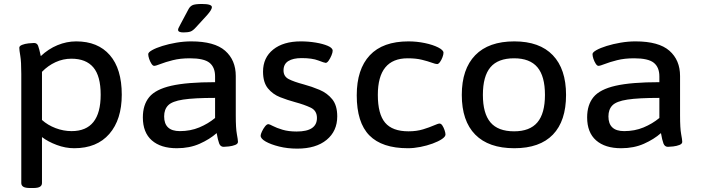

<svg xmlns="http://www.w3.org/2000/svg" viewBox="-20 -738 3523 965"><path d="M132 207Q107 207 97 200.5Q87 194 87 182V-366Q87 -429 82 -457.5Q77 -486 77 -498Q77 -507 91 -512.5Q105 -518 123 -520Q141 -522 151 -522Q166 -522 171.5 -508Q177 -494 185 -456Q223 -492 269 -511Q315 -530 363 -530Q472 -530 532 -461Q592 -392 592 -262Q592 -137 529.5 -65Q467 7 353 7Q309 7 265 -9.5Q221 -26 191 -49V182Q191 194 181 200.5Q171 207 146 207ZM340 -79Q486 -79 486 -262Q486 -356 449 -399.5Q412 -443 339 -443Q297 -443 259 -425.5Q221 -408 191 -377V-135Q220 -109 259.5 -94Q299 -79 340 -79Z M869 7Q788 7 743 -32.5Q698 -72 698 -148Q698 -211 730 -250Q762 -289 841 -307Q920 -325 1061 -325V-354Q1061 -400 1033 -422.5Q1005 -445 934 -445Q886 -445 848.5 -435.5Q811 -426 787 -416.5Q763 -407 755 -407Q748 -407 741 -418Q734 -429 729.5 -442.5Q725 -456 725 -466Q725 -475 744.5 -486Q764 -497 796 -507Q828 -517 866 -523.5Q904 -530 941 -530Q1058 -530 1111.5 -483Q1165 -436 1165 -356V-158Q1165 -93 1170.5 -64Q1176 -35 1176 -25Q1176 -15 1162 -9.5Q1148 -4 1130.5 -2Q1113 0 1104 0Q1088 0 1081.5 -17Q1075 -34 1069 -69Q1034 -38 983.5 -15.5Q933 7 869 7ZM884 -79Q937 -79 981.5 -97.5Q1026 -116 1061 -145V-246Q956 -246 900.5 -237.5Q845 -229 825 -208.5Q805 -188 805 -153Q805 -79 884 -79ZM902 -575Q875 -575 875 -588Q875 -593 878.5 -599.5Q882 -606 887 -616L927 -691Q934 -705 946.5 -711.5Q959 -718 995 -718Q1045 -718 1045 -702Q1045 -689 1020 -661L965 -601Q950 -584 937.5 -579.5Q925 -575 902 -575Z M1474 9Q1425 9 1383 -1.5Q1341 -12 1315.5 -26.5Q1290 -41 1290 -56Q1290 -63 1296.5 -77Q1303 -91 1312 -102.5Q1321 -114 1329 -114Q1334 -114 1352 -104.5Q1370 -95 1400 -86Q1430 -77 1471 -77Q1573 -77 1573 -145Q1573 -182 1541.5 -197Q1510 -212 1462 -225Q1425 -235 1388 -249.5Q1351 -264 1326.5 -294Q1302 -324 1302 -378Q1302 -448 1353 -489Q1404 -530 1492 -530Q1530 -530 1566.5 -524Q1603 -518 1627.5 -507.5Q1652 -497 1652 -483Q1652 -474 1646 -459.5Q1640 -445 1632 -433.5Q1624 -422 1617 -422Q1611 -422 1580 -434Q1549 -446 1496 -446Q1453 -446 1429 -431Q1405 -416 1405 -384Q1405 -354 1431 -340.5Q1457 -327 1506 -314Q1547 -303 1586 -286.5Q1625 -270 1650 -239Q1675 -208 1675 -153Q1675 -79 1621.5 -35Q1568 9 1474 9Z M2030 7Q1900 7 1836.5 -57.5Q1773 -122 1773 -259Q1773 -390 1838.5 -460Q1904 -530 2033 -530Q2075 -530 2115.5 -521.5Q2156 -513 2182.5 -499.5Q2209 -486 2209 -473Q2209 -464 2204 -450.5Q2199 -437 2191.5 -426.5Q2184 -416 2177 -416Q2169 -416 2150 -423Q2131 -430 2101 -437.5Q2071 -445 2029 -445Q1879 -445 1879 -261Q1879 -165 1915.5 -121.5Q1952 -78 2033 -78Q2074 -78 2106.5 -88Q2139 -98 2160.5 -107.5Q2182 -117 2189 -117Q2197 -117 2203.5 -107Q2210 -97 2214.5 -83.5Q2219 -70 2219 -62Q2219 -51 2201 -39Q2183 -27 2154.5 -16.5Q2126 -6 2093 0.5Q2060 7 2030 7Z M2565 7Q2436 7 2368.5 -61.5Q2301 -130 2301 -261Q2301 -391 2368.5 -460.5Q2436 -530 2565 -530Q2692 -530 2758.5 -460.5Q2825 -391 2825 -261Q2825 -130 2759 -61.5Q2693 7 2565 7ZM2564 -78Q2643 -78 2681 -123Q2719 -168 2719 -261Q2719 -355 2681 -400Q2643 -445 2564 -445Q2483 -445 2445 -400Q2407 -355 2407 -261Q2407 -168 2445 -123Q2483 -78 2564 -78Z M3102 7Q3021 7 2976 -32.5Q2931 -72 2931 -148Q2931 -211 2963 -250Q2995 -289 3074 -307Q3153 -325 3294 -325V-354Q3294 -400 3266 -422.5Q3238 -445 3167 -445Q3119 -445 3081.5 -435.5Q3044 -426 3020 -416.5Q2996 -407 2988 -407Q2981 -407 2974 -418Q2967 -429 2962.5 -442.5Q2958 -456 2958 -466Q2958 -475 2977.5 -486Q2997 -497 3029 -507Q3061 -517 3099 -523.5Q3137 -530 3174 -530Q3291 -530 3344.5 -483Q3398 -436 3398 -356V-158Q3398 -93 3403.5 -64Q3409 -35 3409 -25Q3409 -15 3395 -9.5Q3381 -4 3363.5 -2Q3346 0 3337 0Q3321 0 3314.5 -17Q3308 -34 3302 -69Q3267 -38 3216.5 -15.5Q3166 7 3102 7ZM3117 -79Q3170 -79 3214.5 -97.5Q3259 -116 3294 -145V-246Q3189 -246 3133.5 -237.5Q3078 -229 3058 -208.5Q3038 -188 3038 -153Q3038 -79 3117 -79Z"/></svg>

Font: Asap Semi Expanded Medium
Style: Regular
Weight: 500
Width: 6
Designer: Pablo Cosgaya
Foundry: Omnibus-Type
Version: Version 3.001; ttfautohint (v1.8.4.7-5d5b)